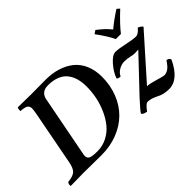

<svg xmlns="http://www.w3.org/2000/svg" viewBox="-92 -987 1339 1339"><g transform="rotate(-45 577.0 -317.5)"><path d="M314.9 -543.9V-542L227.1 -87.9Q227.1 -85.9 226.6 -82.8Q226.1 -79.6 226.1 -78.1Q226.1 -53.7 244.6 -45.4Q263.2 -37.1 312 -37.1Q364.7 -37.1 409.7 -60.8Q454.6 -84.5 485.1 -122.8Q515.6 -161.1 537.1 -210.4Q558.6 -259.8 568.4 -310.1Q578.1 -360.4 578.1 -409.2Q578.1 -453.1 568.4 -488Q558.6 -522.9 537.4 -550.3Q516.1 -577.6 479.5 -592.3Q442.9 -606.9 393.1 -606.9Q326.7 -606.9 314.9 -543.9ZM268.1 -645Q292 -645 338.6 -645.5Q385.3 -646 409.2 -646Q472.7 -646 525.6 -629.6Q578.6 -613.3 618.2 -581.5Q657.7 -549.8 679.9 -499Q702.1 -448.2 702.1 -382.8Q702.1 -297.9 673.8 -226.3Q645.5 -154.8 594.7 -104.5Q543.9 -54.2 471.4 -26.1Q398.9 2 313 2Q282.2 2 218.8 1Q155.3 0 138.2 0Q87.9 0 9.8 2Q6.3 -3.4 8.8 -13.9Q11.2 -24.4 16.1 -29.8Q68.4 -35.6 88.4 -53.7Q108.4 -71.8 118.2 -122.1L194.8 -522Q201.2 -557.6 201.2 -571.8Q201.2 -593.3 185.3 -603.3Q169.4 -613.3 130.9 -615.2Q128.9 -622.1 130.9 -632.8Q132.8 -643.6 136.2 -647Q204.6 -645 268.1 -645ZM711.9 -7.8Q716.3 -20.5 785.2 -95.2L1015.1 -337.9Q988.8 -335.9 979 -335.9Q966.8 -335.9 939.5 -342Q912.1 -348.1 886.2 -348.1Q858.9 -348.1 832.5 -332.5Q806.2 -316.9 794.9 -292Q773.4 -292 765.1 -301.8Q780.3 -347.7 820.1 -393.3Q859.9 -439 890.1 -439Q921.4 -439 980.5 -426Q1039.6 -413.1 1066.9 -413.1Q1092.3 -413.1 1120.1 -448.2Q1128.9 -446.3 1138.7 -439.2Q1148.4 -432.1 1153.8 -424.8L877 -113.8Q900.4 -113.8 953.9 -97.9Q1007.3 -82 1015.1 -82Q1024.9 -82 1032.5 -84Q1040 -85.9 1051.3 -91.8Q1062.5 -97.7 1075 -111.3Q1087.4 -125 1101.1 -146Q1121.1 -146 1129.9 -126Q1066.9 9.8 972.2 9.8Q917.5 9.8 877 -13.2Q835 -34.2 803.2 -34.2Q785.2 -34.2 752 12.2Q719.2 6.8 711.9 -7.8ZM1005.9 -500H956.1Q930.2 -554.2 875 -628.9L899.9 -646Q931.2 -621.6 950.4 -603.5Q969.7 -585.4 990.2 -560.1Q1034.7 -599.1 1107.9 -646L1127.9 -628.9Q1047.9 -554.2 1005.9 -500Z"/></g></svg>

Font: Common Serif SemiBold
Style: Italic
Weight: 600
Italic angle: -12°
Designer: Philipp H. Poll, Khaled Hosny
Foundry: Stefan Peev, Context Ltd.
Version: Version 1.026